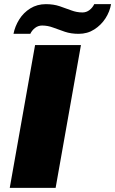

<svg xmlns="http://www.w3.org/2000/svg" viewBox="-20 -905 555 925"><path d="M27 0 149 -688H370L248 0ZM45 -742Q52 -778 72.5 -811Q93 -844 126 -864.5Q159 -885 201 -885Q238 -885 267.5 -875Q297 -865 323.5 -855Q350 -845 377 -845Q396 -845 411 -856.5Q426 -868 434 -885H515Q509 -849 488 -816.5Q467 -784 434 -763Q401 -742 359 -742Q322 -742 292.5 -752Q263 -762 236.5 -772Q210 -782 183 -782Q164 -782 149 -770.5Q134 -759 126 -742Z"/></svg>

Font: Archivo SemiBold Black
Style: Italic
Weight: 900
Italic angle: -10°
Version: Version 2.001